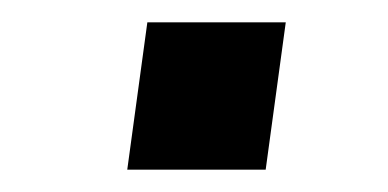

<svg xmlns="http://www.w3.org/2000/svg" viewBox="-20 -435 348 172"><path d="M94 -283 112 -415H236L218 -283Z"/></svg>

Font: Hanken Grotesk
Style: Bold Italic
Weight: 700
Italic angle: -8°
Designer: Alfredo Marco Pradil
Foundry: Hanken Design Co.
Version: Version 3.013